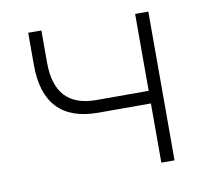

<svg xmlns="http://www.w3.org/2000/svg" viewBox="-64 -588 713 658"><g transform="rotate(-10 293.0 -259.0)"><path d="M263.7 -206.1Q74.2 -206.1 74.2 -405.3V-517.6H120.1V-405.3Q120.1 -250 263.7 -250H446.3V-517.6H492.2V0H446.3V-206.1Z"/></g></svg>

Font: Caskaydia Cove ExtraLight
Style: Regular
Weight: 200
Monospace: yes
Designer: Aaron Bell
Foundry: Saja Typeworks
Version: Version 4.300; ttfautohint (v1.8.3)